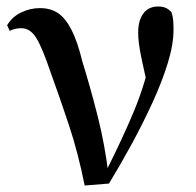

<svg xmlns="http://www.w3.org/2000/svg" viewBox="-20 -563 605 592"><path d="M241 9Q221 -92 192 -179Q163 -266 135 -343Q110 -417 91.5 -446.5Q73 -476 46 -476Q26 -476 10 -468L2 -485Q17 -511 45 -524.5Q73 -538 103 -538Q136 -538 159 -522.5Q182 -507 200.5 -471Q219 -435 234 -373Q258 -296 281 -205.5Q304 -115 315 -20H299L306 -33Q332 -85 353.5 -131Q375 -177 393.5 -221.5Q412 -266 426.5 -314.5Q441 -363 452 -419L441 -273Q425 -341 415.5 -387Q406 -433 406 -462Q406 -500 422 -521.5Q438 -543 468 -543Q482 -543 491.5 -538.5Q501 -534 509 -525Q513 -512 514 -499.5Q515 -487 515 -471Q515 -426 497.5 -369Q480 -312 451 -248.5Q422 -185 387 -120.5Q352 -56 316 3Z"/></svg>

Font: Noto Serif KR SemiBold
Style: Regular
Weight: 600
Designer: Ryoko NISHIZUKA 西塚涼子 (kana & ideographs); Frank Grießhammer (Latin, Greek & Cyrillic); Wenlong ZHANG 张文龙 (bopomofo); San
Foundry: Adobe
Version: Version 2.003-H1;hotconv 1.1.1;makeotfexe 2.6.0